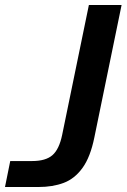

<svg xmlns="http://www.w3.org/2000/svg" viewBox="-52 -749 507 769"><path d="M-32 0 -11 -104H77Q131 -104 158 -127.5Q185 -151 197 -209L304 -729H435L326 -199Q310 -120 278.5 -76.5Q247 -33 203 -16.5Q159 0 102 0Z"/></svg>

Font: Mona Sans ExtraLight SemiBold
Style: Italic
Weight: 600
Italic angle: -11.6951°
Version: Version 2.000